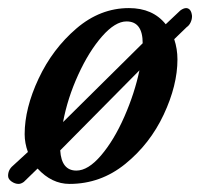

<svg xmlns="http://www.w3.org/2000/svg" viewBox="-47 -441 495 475"><path d="M428 -400Q428 -393 424.5 -385.5Q421 -378 415 -374L384 -344Q392 -320 392 -294Q392 -230 358 -157.5Q324 -85 263 -35.5Q202 14 125 14Q81 14 46 -24L12 9Q5 14 -1 14Q-10 14 -18.5 8Q-27 2 -27 -6Q-27 -21 -15 -31L22 -65Q14 -87 14 -109Q14 -173 48.5 -246.5Q83 -320 142 -370.5Q201 -421 272 -421Q331 -421 363 -381L399 -415Q407 -421 414 -421Q426 -420 428 -402ZM109 -139 306 -334Q306 -388 266 -388Q238 -388 205.5 -351Q173 -314 146.5 -256Q120 -198 109 -139ZM298 -267 102 -69Q105 -19 142 -19Q171 -19 203 -56.5Q235 -94 260.5 -152Q286 -210 298 -267Z"/></svg>

Font: EB Garamond Medium
Style: Italic
Weight: 500
Italic angle: -17.2°
Designer: Georg Duffner and Octavio Pardo
Foundry: Georg Duffner
Version: Version 1.000